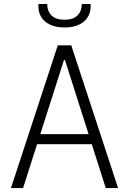

<svg xmlns="http://www.w3.org/2000/svg" viewBox="-20 -962 660 982"><path d="M521 0 312.5 -654.5H307L98 0H36L275.5 -730H344.5L584 0ZM143 -276H474.5V-224.5H143ZM310 -861Q355 -861 376.8 -883.5Q398.5 -906 398.5 -941.5H443.5Q446 -906 431.5 -879Q417 -852 386 -836.8Q355 -821.5 310 -821.5Q265 -821.5 234 -836.8Q203 -852 188.5 -879Q174 -906 176.5 -941.5H221.5Q221.5 -906 243.2 -883.5Q265 -861 310 -861Z"/></svg>

Font: Monaspace Argon Var ExtraLight
Style: Regular
Weight: 200
Designer: Riley Cran and the Lettermatic Team
Version: Version 1.200 (Monaspace Argon Var)